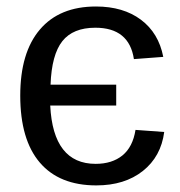

<svg xmlns="http://www.w3.org/2000/svg" viewBox="-20 -558 550 588"><path d="M274.9 9.8Q161.6 9.8 101.8 -60.3Q42 -130.4 42 -265.1Q42 -397 102.1 -467.5Q162.1 -538.1 273.9 -538.1Q357.4 -538.1 411.6 -497.6Q465.8 -457 480 -383.8L390.1 -377Q375.5 -473.1 272 -473.1Q203.6 -473.1 170.9 -431.9Q138.2 -390.6 134.8 -298.8H335.9V-234.9H133.8Q142.6 -56.2 272.9 -56.2Q323.2 -56.2 355 -82Q386.7 -107.9 395 -160.2L482.9 -153.8Q473.1 -78.6 417.5 -34.4Q361.8 9.8 274.9 9.8Z"/></svg>

Font: Libra Sans Modern
Style: Regular
Weight: 400
Foundry: Stefan Peev, Context Ltd
Version: Version 1.000